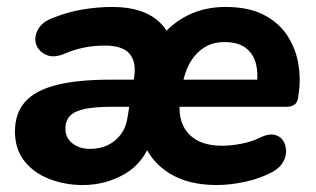

<svg xmlns="http://www.w3.org/2000/svg" viewBox="-20 -521 908 552"><path d="M218 11Q168 11 123 -6Q78 -23 50.5 -57.5Q23 -92 23 -143Q23 -195 52 -228Q81 -261 142 -276.5Q203 -292 298 -292H377L366 -214H302Q254 -214 224.5 -208Q195 -202 181.5 -188Q168 -174 168 -151Q168 -125 188 -109Q208 -93 239 -93Q268 -93 290.5 -104Q313 -115 328 -135.5Q343 -156 347 -186L366 -302Q372 -344 352 -367Q332 -390 281 -390Q250 -390 220.5 -384Q191 -378 159 -364Q136 -356 119 -361Q102 -366 91.5 -379.5Q81 -393 81.5 -410Q82 -427 94 -443.5Q106 -460 133 -470Q176 -487 219 -494Q262 -501 302 -501Q368 -501 410 -478Q452 -455 471 -410H439Q473 -454 521 -477.5Q569 -501 628 -501Q696 -501 740 -477.5Q784 -454 807.5 -416.5Q831 -379 838 -336Q845 -293 839 -254L837 -240Q835 -226 826.5 -220Q818 -214 803 -214H473L484 -292H735L718 -277Q723 -311 715.5 -339Q708 -367 686 -383.5Q664 -400 626 -400Q590 -400 565 -383Q540 -366 525 -338.5Q510 -311 505 -278L499 -243Q488 -176 520 -139Q552 -102 618 -102Q645 -102 675 -108Q705 -114 729 -126Q752 -137 768.5 -133.5Q785 -130 793.5 -117.5Q802 -105 802.5 -88Q803 -71 793.5 -54.5Q784 -38 764 -27Q729 -8 685.5 1.5Q642 11 603 11Q521 11 466.5 -23Q412 -57 390 -118H415Q393 -52 338 -20.5Q283 11 218 11Z"/></svg>

Font: Nunito ExtraLight ExtraBold
Style: Italic
Weight: 800
Italic angle: -9°
Version: Version 3.602